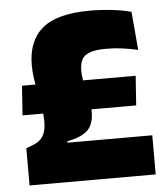

<svg xmlns="http://www.w3.org/2000/svg" viewBox="-49 -698 649 743"><g transform="rotate(-5 275.5 -327.0)"><path d="M474 -272.5H32.5L40.5 -387H482ZM196.5 -157.5V-152H526V0H36V-144.5L64.5 -155.5Q82.5 -162.5 93.5 -174Q104.5 -185.5 109.5 -202.5Q114.5 -219.5 114.5 -243Q114.5 -266.5 110 -293.5Q105.5 -320.5 99.8 -349.2Q94 -378 89.5 -406.8Q85 -435.5 85 -462Q85 -557.5 142.5 -605.5Q200 -653.5 327.5 -653.5Q369.5 -653.5 411.5 -648.8Q453.5 -644 487.5 -635L500.5 -486Q469.5 -493 439.8 -497Q410 -501 378 -501Q335 -501 312.5 -492.2Q290 -483.5 282 -467Q274 -450.5 274 -426.5Q274 -406.5 278 -385.2Q282 -364 287.2 -343Q292.5 -322 296.5 -302Q300.5 -282 300.5 -263.5Q300.5 -216 277 -192.2Q253.5 -168.5 196.5 -157.5Z"/></g></svg>

Font: Anek Malayalam Medium ExtraBold
Style: Regular
Weight: 800
Version: Version 1.003